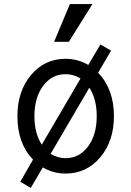

<svg xmlns="http://www.w3.org/2000/svg" viewBox="-20 -837 640 937"><path d="M184 -131 373 -454Q339 -475 300 -475Q233 -475 190.5 -418Q148 -361 148 -270Q148 -186 184 -131ZM416 -409 227 -86Q263 -65 300 -65Q367 -65 409.5 -122Q452 -179 452 -270Q452 -354 416 -409ZM189 -20 130 80 79 50 141 -58Q65 -137 65 -270Q65 -392 131.5 -471Q198 -550 300 -550Q360 -550 411 -520L470 -620L522 -590L459 -482Q536 -402 536 -270Q536 -148 469 -69Q402 10 300 10Q240 10 189 -20ZM321 -817H431L316 -633H244Z"/></svg>

Font: CommitMono
Style: 450Regular
Weight: 450
Designer: Eigil Nikolajsen
Foundry: Eigil Nikolajsen
Version: Version 1.002